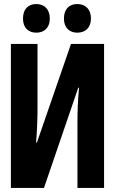

<svg xmlns="http://www.w3.org/2000/svg" viewBox="-20 -932 570 952"><path d="M363 -770C404 -770 431 -795 431 -840C431 -886 404 -912 363 -912C324 -912 297 -888 297 -840C297 -795 324 -770 363 -770ZM160 -770C200 -770 227 -795 227 -840C227 -886 200 -912 160 -912C121 -912 94 -888 94 -840C94 -794 121 -770 160 -770ZM34 0H198L368 -497H372C366 -434 364 -379 364 -323V0H496V-714H332L163 -225H159C164 -288 166 -349 166 -395V-714H34Z"/></svg>

Font: Noto Sans Mono Condensed ExtraBold
Style: Regular
Weight: 800
Width: 3
Designer: Monotype Design Team
Foundry: Monotype Imaging Inc.
Version: Version 2.014